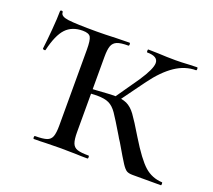

<svg xmlns="http://www.w3.org/2000/svg" viewBox="-91 -612 808 729"><g transform="rotate(20 312.5 -247.0)"><path d="M421 -100Q411 -115 408 -121Q374 -178 359.5 -199Q345 -220 327.5 -228.5Q310 -237 278 -237Q268 -237 234 -235L233 -253Q259 -255 269 -255Q327 -259 339 -259Q372 -259 391.5 -250Q411 -241 427.5 -218.5Q444 -196 477 -141Q522 -67 552 -40.5Q582 -14 623 -12Q625 -12 625 -6Q625 0 623 0H509Q493 0 484.5 -5Q476 -10 464.5 -27.5Q453 -45 421 -100ZM337 -246 410 -351Q446 -405 446 -429Q446 -456 402 -456Q400 -456 400 -462Q400 -468 402 -468L443 -467Q479 -465 513 -465Q536 -465 568 -467L599 -468Q602 -468 602 -462Q602 -456 599 -456Q555 -456 515 -429Q475 -402 436 -349L356 -239ZM326 -12Q329 -12 329 -6Q329 0 326 0Q297 0 281 -1L218 -2L156 -1Q139 0 110 0Q107 0 107 -6Q107 -12 110 -12Q142 -12 157 -17Q172 -22 177.5 -36.5Q183 -51 183 -81V-387Q183 -426 176 -438Q169 -450 144 -450Q101 -450 76 -423.5Q51 -397 36 -333Q36 -331 32 -331Q29 -331 26.5 -332.5Q24 -334 25 -336Q29 -367 33 -415Q37 -463 37 -489Q37 -494 42.5 -494Q48 -494 48 -489Q48 -473 79.5 -469Q111 -465 194 -465Q226 -465 274 -467L326 -468Q329 -468 329 -462Q329 -456 326 -456Q295 -456 280.5 -450Q266 -444 260.5 -429.5Q255 -415 255 -385V-81Q255 -51 260.5 -36.5Q266 -22 280.5 -17Q295 -12 326 -12Z"/></g></svg>

Font: Cormorant Unicase Medium
Style: Regular
Weight: 500
Designer: Christian Thalmann (Catharsis Fonts)
Foundry: Catharsis Fonts
Version: Version 4.000